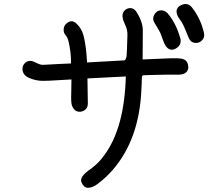

<svg xmlns="http://www.w3.org/2000/svg" viewBox="-20 -852 1040 938"><path d="M871.1 -564.5Q893.6 -558.6 898.4 -536.1Q904.3 -511.7 887.7 -497.1Q874 -485.4 837.9 -487.3Q816.4 -488.3 710 -485.4Q701.2 -484.4 682.6 -484.4Q672.9 -484.4 672.9 -472.7Q672.9 -448.2 670.9 -417Q661.1 -171.9 530.3 -21.5Q516.6 -5.9 499.5 10.7Q482.4 27.3 456.5 46.9Q430.7 66.4 408.2 65.4Q388.7 64.5 377.9 38.1Q367.2 10.7 422.9 -26.4Q462.9 -55.7 490.2 -94.7Q587.9 -227.5 594.7 -478.5L407.2 -468.8Q409.2 -386.7 409.2 -345.7Q409.2 -323.2 391.6 -312.5Q374 -301.8 354.5 -308.6Q338.9 -315.4 331.1 -337.9Q326.2 -351.6 328.1 -400.4Q329.1 -459 329.1 -463.9Q318.4 -463.9 267.6 -460.4Q216.8 -457 189.5 -457Q155.3 -457 122.6 -471.2Q89.8 -485.4 89.8 -515.6Q89.8 -534.2 104 -545.9Q118.2 -557.6 135.7 -553.7Q144.5 -551.8 160.6 -543.5Q176.8 -535.2 189.5 -535.2Q199.2 -535.2 280.3 -540Q311.5 -542 327.1 -542Q327.1 -547.9 326.7 -558.6Q326.2 -569.3 326.2 -574.2Q324.2 -604.5 319.3 -627.9Q312.5 -668 301.8 -678.7Q291 -689.5 291 -706.5Q291 -723.6 301.8 -734.4Q328.1 -760.7 353.5 -736.8Q378.9 -712.9 387.7 -679.7Q401.4 -627 405.3 -546.9L578.1 -556.6Q585 -556.6 585.9 -556.6Q595.7 -558.6 598.6 -579.1Q599.6 -585.9 599.6 -600.1Q599.6 -614.3 600.6 -621.1Q600.6 -641.6 602.5 -680.7Q603.5 -706.1 590.8 -732.4Q561.5 -791 601.6 -809.6Q630.9 -820.3 648.4 -791Q678.7 -742.2 677.7 -700.2L676.8 -561.5L791 -566.4Q854.5 -569.3 871.1 -564.5ZM860.4 -667Q870.1 -633.8 840.3 -615.7Q810.5 -597.7 789.1 -627.9Q782.2 -638.7 773.9 -662.6Q765.6 -686.5 761.7 -694.3Q756.8 -704.1 746.6 -720.7Q736.3 -737.3 734.4 -741.2Q722.7 -760.7 733.4 -779.8Q744.1 -798.8 762.7 -801.3Q781.2 -803.7 797.9 -788.1Q838.9 -741.2 860.4 -667ZM976.6 -690.4Q981.4 -668.9 966.3 -654.3Q951.2 -639.6 931.2 -642.6Q911.1 -645.5 902.3 -666Q901.4 -668.9 890.6 -694.8Q879.9 -720.7 873 -734.4Q870.1 -741.2 859.4 -755.9Q848.6 -770.5 845.7 -779.3Q834 -812.5 865.2 -827.1Q896.5 -841.8 918 -815.4Q960.9 -760.7 976.6 -690.4Z"/></svg>

Font: irohamaru Regular
Style: Regular
Weight: 400
Designer: [Source Han Sans]
Ryoko NISHIZUKA  (kana & ideographs); Paul D. Hunt (Latin, Greek & Cyrillic); Wenlong ZHANG  (bopomofo
Version: Version 1.00